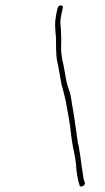

<svg xmlns="http://www.w3.org/2000/svg" viewBox="-20 -648 390 710"><path d="M205 -628C199 -628 195 -625 193 -618L191 -609C189 -602 188 -595 187 -588C181 -562 185 -532 187 -510C187 -491 187 -440 191 -424C196 -404 203 -359 207 -338C213 -315 218 -298 223 -275C230 -236 239 -192 243 -149C247 -115 252 -95 258 -64L261 -42C262 -15 267 14 274 37C276 48 297 38 294 28C291 21 289 16 288 5C284 -21 280 -43 277 -71L273 -95C272 -103 271 -111 268 -120C262 -158 257 -203 250 -242C244 -270 244 -293 235 -316C226 -339 223 -361 218 -390C212 -427 206 -434 206 -474C207 -508 206 -516 205 -544C203 -562 202 -571 206 -590C207 -597 209 -603 210 -609L212 -618C214 -625 211 -628 205 -628Z"/></svg>

Font: Electronic
Style: ExThnIt
Weight: 100
Version: Version 1.011